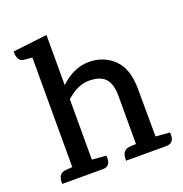

<svg xmlns="http://www.w3.org/2000/svg" viewBox="-127 -821 893 935"><g transform="rotate(-20 319.0 -354.0)"><path d="M578 0H369V-8Q369 -54 408 -58L442 -60V-308Q442 -372 415.5 -400Q389 -428 331 -428Q273 -428 214 -375V-62L287 -56Q293 0 249 0H38V-8Q38 -54 77 -58L112 -60V-628L68 -632Q36 -636 36 -687L214 -708V-448Q284 -514 361.5 -514Q439 -514 491 -463.5Q543 -413 543 -307L544 -62L617 -56Q623 0 578 0Z"/></g></svg>

Font: Karma SemiBold
Style: Regular
Weight: 600
Designer: Joana Correia
Foundry: Indian Type Foundry
Version: Version 1.202;PS 1.0;hotconv 1.0.78;makeotf.lib2.5.61930; tt